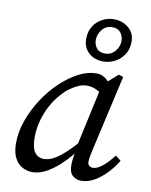

<svg xmlns="http://www.w3.org/2000/svg" viewBox="-86 -820 705 896"><g transform="rotate(10 266.5 -371.5)"><path d="M129 13Q104 13 81.5 1Q59 -11 45 -37.5Q31 -64 31 -108Q31 -161 50.5 -215.5Q70 -270 102.5 -320Q135 -370 176 -409Q217 -448 260.5 -470.5Q304 -493 344 -493Q366 -493 382.5 -482.5Q399 -472 412.5 -454Q426 -436 440 -412L404 -386Q385 -403 361.5 -416Q338 -429 311 -429Q292 -429 272 -420.5Q252 -412 232 -397.5Q212 -383 194 -362Q171 -337 152.5 -303Q134 -269 123 -229.5Q112 -190 112 -148Q112 -101 127.5 -79Q143 -57 171 -57Q192 -57 216 -69Q240 -81 273 -111.5Q306 -142 350 -195L359 -160H349Q315 -110 277.5 -71Q240 -32 202.5 -9.5Q165 13 129 13ZM360 13Q336 13 319.5 -2Q303 -17 303 -50Q303 -65 304.5 -78Q306 -91 308.5 -104Q311 -117 314 -132L312 -136L380 -448L389 -453L448 -505L470 -498L389 -141Q384 -120 381.5 -104.5Q379 -89 379 -80Q379 -69 386 -62.5Q393 -56 404 -56Q423 -56 448 -75.5Q473 -95 500 -131L526 -111Q507 -79 480.5 -51Q454 -23 423.5 -5Q393 13 360 13ZM365 -553Q324 -553 296.5 -577.5Q269 -602 269 -644Q269 -679 285.5 -704.5Q302 -730 328 -743Q354 -756 382 -756Q421 -756 450.5 -732Q480 -708 480 -667Q480 -630 462.5 -604.5Q445 -579 419 -566Q393 -553 365 -553ZM368 -591Q395 -591 414 -612.5Q433 -634 433 -663Q433 -684 420 -701Q407 -718 381 -718Q350 -718 332 -695.5Q314 -673 314 -646Q314 -625 326.5 -608Q339 -591 368 -591Z"/></g></svg>

Font: Source Serif 4 18pt
Style: Italic
Weight: 400
Italic angle: -12°
Designer: Frank Grießhammer
Foundry: Adobe Systems Incorporated
Version: Version 4.004;hotconv 1.0.116;makeotfexe 2.5.65601